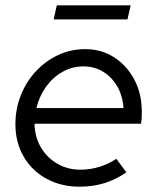

<svg xmlns="http://www.w3.org/2000/svg" viewBox="-20 -694 592 723"><path d="M280 9Q210 9 155 -21Q100 -51 69 -104.5Q38 -158 38 -226Q38 -284 58.5 -335.5Q79 -387 115.5 -426Q152 -465 199.5 -487Q247 -509 301 -509Q362 -509 410 -478Q458 -447 486 -394Q514 -341 514 -273Q514 -263 513.5 -251.5Q513 -240 511 -228H110Q111 -178 134 -139Q157 -100 196 -77.5Q235 -55 283 -55Q320 -55 355 -66Q390 -77 418 -96L456 -45Q415 -17 372 -4Q329 9 280 9ZM117 -287H445Q442 -333 422 -368Q402 -403 369 -423.5Q336 -444 294 -444Q252 -444 215.5 -423.5Q179 -403 153.5 -367.5Q128 -332 117 -287ZM182 -621 194 -674H472L460 -621Z"/></svg>

Font: Red Hat Display
Style: Italic
Weight: 300
Italic angle: -12°
Designer: Pentagram, MCKL
Foundry: Pentagram, MCKL
Version: Version 1.023